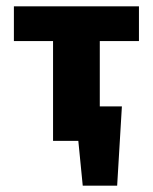

<svg xmlns="http://www.w3.org/2000/svg" viewBox="-20 -446 484 608"><path d="M296 -316V-109H366L351 142H242L228 0H148V-316H24V-426H420V-316Z"/></svg>

Font: Ysabeau Ultrabold
Style: Regular
Weight: 800
Designer: Christian Thalmann (Catharsis Fonts)
Version: Version 0.003